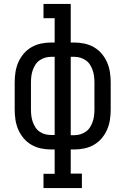

<svg xmlns="http://www.w3.org/2000/svg" viewBox="-20 -755 640 980"><path d="M202 205V132H259V8H241Q215 8 189 2.5Q163 -3 140.5 -16Q118 -29 101 -49Q84 -69 73.5 -93Q63 -117 59 -143Q55 -169 55 -195V-335Q55 -361 59 -387Q63 -413 73.5 -437Q84 -461 101 -481Q118 -501 140.5 -514Q163 -527 189 -532.5Q215 -538 241 -538H259V-662H202V-735H341V-538H359Q385 -538 411 -532.5Q437 -527 459.5 -514Q482 -501 499 -481Q516 -461 526.5 -437Q537 -413 541 -387Q545 -361 545 -335V-195Q545 -169 541 -143Q537 -117 526.5 -93Q516 -69 499 -49Q482 -29 459.5 -16Q437 -3 411 2.5Q385 8 359 8H341V131H398V205ZM241 -66H259V-465H241Q225 -465 210 -460.5Q195 -456 182 -447Q169 -438 160.5 -424.5Q152 -411 147 -396.5Q142 -382 140 -366.5Q138 -351 138 -335V-195Q138 -179 140 -163.5Q142 -148 147 -133.5Q152 -119 160.5 -105.5Q169 -92 182 -83Q195 -74 210 -70Q225 -66 241 -66ZM341 -65H359Q375 -65 390 -69.5Q405 -74 418 -83Q431 -92 439.5 -105.5Q448 -119 453 -133.5Q458 -148 460 -163.5Q462 -179 462 -195V-335Q462 -351 460 -366.5Q458 -382 453 -396.5Q448 -411 439.5 -424.5Q431 -438 418 -447Q405 -456 390 -460.5Q375 -465 359 -465H341Z"/></svg>

Font: Iosevka Curly Slab Extended
Style: Regular
Weight: 400
Width: 7
Monospace: yes
Designer: Belleve Invis
Foundry: Belleve Invis
Version: Version 11.1.0; ttfautohint (v1.8.3)